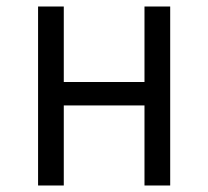

<svg xmlns="http://www.w3.org/2000/svg" viewBox="-20 -570 640 590"><path d="M176 0V-246H424V0H503V-550H424V-318H176V-550H97V0Z"/></svg>

Font: Tekne LDO Light
Style: Regular
Weight: 300
Monospace: yes
Designer: Alessio Laiso, Mario Rullo, Paolo Rosset
Foundry: Alessio Laiso
Version: Version 1.000;hotconv 1.0.109;makeotfexe 2.5.65596